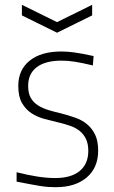

<svg xmlns="http://www.w3.org/2000/svg" viewBox="-20 -767 474 798"><path d="M71 -747 217 -675 363 -747V-703L217 -631L71 -703ZM212 11Q196 11 181 10Q166 9 147 6Q128 3 104.5 -1.5Q81 -6 49 -12V-51Q93 -40 133.5 -33.5Q174 -27 209 -27Q276 -27 311.5 -56.5Q347 -86 347 -140Q347 -169 337.5 -189Q328 -209 311.5 -222.5Q295 -236 272 -244Q249 -252 223 -258Q193 -265 163.5 -273Q134 -281 110 -297Q86 -313 71 -339.5Q56 -366 56 -410Q56 -477 103.5 -515Q151 -553 235 -553Q249 -553 261.5 -552Q274 -551 289 -549Q304 -547 323 -543.5Q342 -540 369 -534L366 -495Q320 -506 291 -510.5Q262 -515 236 -515Q169 -515 133 -488Q97 -461 97 -410Q97 -379 108 -360Q119 -341 138 -329Q157 -317 181.5 -309.5Q206 -302 233 -296Q264 -288 292.5 -278Q321 -268 342 -250.5Q363 -233 375.5 -207Q388 -181 388 -141Q388 -70 340.5 -29.5Q293 11 212 11Z"/></svg>

Font: Encode Sans Normal
Style: Thin
Weight: 100
Designer: Pablo Impallari, Andres Torresi
Foundry: Pablo Impallari, Andres Torresi
Version: Version 1.000; ttfautohint (v1.00) -l 8 -r 50 -G 200 -x 14 -